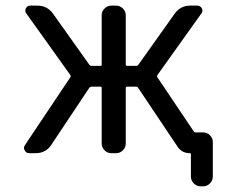

<svg xmlns="http://www.w3.org/2000/svg" viewBox="-20 -567 811 685"><path d="M377 -20.5Q363.3 -20.5 353 -30.8Q342.8 -41 342.8 -54.7V-253.9Q342.8 -257.8 337.9 -257.8H306.6Q301.8 -257.8 298.8 -253.9L162.1 -48.8Q142.6 -20.5 107.4 -20.5H84Q73.2 -20.5 68.4 -30.3Q65.4 -35.2 65.4 -39.1Q65.4 -43.9 69.3 -49.8L231.4 -292Q233.4 -295.9 230.5 -299.8L74.2 -518.6Q67.4 -527.3 72.3 -537.1Q77.1 -546.9 87.9 -546.9H113.3Q148.4 -546.9 168.9 -518.6L298.8 -335.9Q301.8 -332 306.6 -332H338.9Q342.8 -332 342.8 -336.9V-512.7Q342.8 -526.4 353 -536.6Q363.3 -546.9 377.9 -546.9H394.5Q408.2 -546.9 418.5 -536.6Q428.7 -526.4 428.7 -512.7V-336.9Q428.7 -332 433.6 -332H466.8Q470.7 -332 473.6 -335.9L603.5 -518.6Q624 -546.9 658.2 -546.9H683.6Q695.3 -546.9 700.2 -537.1Q705.1 -527.3 698.2 -518.6L542 -299.8Q539.1 -295.9 541 -292L670.9 -98.6Q672.9 -94.7 677.7 -94.7H705.1Q718.8 -94.7 729 -84.5Q739.3 -74.2 739.3 -60.5V62.5Q739.3 77.1 729 87.4Q718.8 97.7 705.1 97.7H695.3Q681.6 97.7 671.4 87.4Q661.1 77.1 661.1 62.5V-16.6Q661.1 -20.5 657.2 -20.5Q628.9 -20.5 613.3 -43.9L472.7 -253.9Q470.7 -257.8 466.8 -257.8H433.6Q428.7 -257.8 428.7 -253.9V-54.7Q428.7 -41 418.5 -30.8Q408.2 -20.5 394.5 -20.5Z"/></svg>

Font: Gen Jyuu GothicL Regular
Style: Regular
Weight: 400
Designer: [Source Han Sans]
Ryoko NISHIZUKA  (kana & ideographs); Paul D. Hunt (Latin, Greek & Cyrillic); Wenlong ZHANG  (bopomofo
Version: Version 1.002.20150607